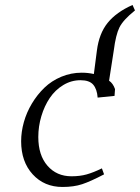

<svg xmlns="http://www.w3.org/2000/svg" viewBox="-20 -744 562 771"><path d="M64.9 -176.8Q64.9 -214.8 75.9 -253.9Q86.9 -293 108.2 -328.4Q129.4 -363.8 158.2 -391.6Q187 -419.4 226.1 -435.8Q265.1 -452.1 308.1 -452.1Q333.5 -452.1 356.9 -446.8L369.1 -541Q377.9 -609.9 412.6 -652.6Q447.3 -695.3 512.2 -724.1L522 -702.1Q474.6 -664.1 459.7 -634Q444.8 -604 437 -542L418 -419.9Q433.6 -409.7 441.9 -386.2L439.9 -358.9L372.1 -352.1Q369.6 -386.2 354.2 -404.1Q338.9 -421.9 303.2 -421.9Q266.1 -421.9 233.9 -402.3Q201.7 -382.8 179.9 -350.6Q158.2 -318.4 146 -277.3Q133.8 -236.3 133.8 -193.8Q133.8 -120.6 170.7 -78.4Q207.5 -36.1 267.1 -36.1Q301.3 -36.1 328.1 -43.7Q355 -51.3 389.2 -67.9L397.9 -43.9Q343.8 -15.6 310.1 -4.4Q276.4 6.8 231 6.8Q157.7 6.8 111.3 -43.9Q64.9 -94.7 64.9 -176.8Z"/></svg>

Font: Dehuti
Style: Italic
Weight: 400
Version: Version 1.2